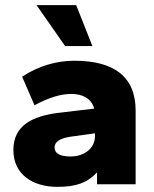

<svg xmlns="http://www.w3.org/2000/svg" viewBox="-20 -716 600 746"><path d="M202 10C275 10 318 -5 357 -46V0H507V-286C507 -419 422 -480 269 -480C202 -480 131 -461 66 -418L114 -307C174 -339 218 -351 258 -351C298 -351 335 -335 346 -294L202 -277C109 -264 32 -231 32 -133C32 -37 109 10 202 10ZM339 -537 276 -696H122L233 -537ZM254 -108C213 -108 192 -120 192 -143C192 -165 213 -179 255 -185L349 -198V-186C349 -143 311 -108 254 -108Z"/></svg>

Font: Celebes ExtraBold
Style: Regular
Weight: 800
Designer: Anugrah Pasau
Foundry: Lafontype
Version: Version 1.000